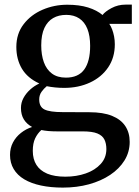

<svg xmlns="http://www.w3.org/2000/svg" viewBox="-20 -574 616 852"><path d="M259 258.5Q205 258.5 161.8 249.2Q118.5 240 87.8 221.8Q57 203.5 40.8 176.2Q24.5 149 24.5 113.5Q24.5 83 37.5 58.2Q50.5 33.5 73 15.8Q95.5 -2 122.5 -10.5Q98.5 -23.5 85.8 -44.2Q73 -65 73 -95Q73 -118.5 84.2 -139.2Q95.5 -160 113.8 -176.5Q132 -193 154.5 -203.5Q102 -227.5 77.2 -269.2Q52.5 -311 52.5 -365.5Q52.5 -424.5 84.8 -466.5Q117 -508.5 168.8 -530.8Q220.5 -553 278.5 -553Q332 -553 371 -540.8Q410 -528.5 435 -507.5Q446.5 -523 475 -538.2Q503.5 -553.5 537.5 -553.5H565V-468H465Q472 -458 477.5 -443.8Q483 -429.5 486.2 -412.8Q489.5 -396 489.5 -377.5Q489.5 -318.5 460 -275Q430.5 -231.5 379.5 -207.8Q328.5 -184 265 -184Q244.5 -184 224.5 -186Q204.5 -188 187.5 -191.5Q174.5 -181 164.2 -166.5Q154 -152 154 -132.5Q154 -99.5 177.8 -88Q201.5 -76.5 257.5 -76.5L376.5 -76Q437.5 -76 477 -60Q516.5 -44 536 -14.5Q555.5 15 555.5 55.5Q555.5 100.5 532.5 137.8Q509.5 175 469 202Q428.5 229 374.8 243.8Q321 258.5 259 258.5ZM270 210Q319.5 210 360.8 195.5Q402 181 427 153.5Q452 126 452 87.5Q452 62.5 443.2 45Q434.5 27.5 412 18.2Q389.5 9 346.5 9H233Q212.5 9 195 7.5Q177.5 6 163.5 3Q146.5 18 136 40Q125.5 62 125.5 95.5Q125.5 132.5 141.8 158Q158 183.5 190 196.8Q222 210 270 210ZM272.5 -229.5Q327.5 -229.5 353.8 -265.5Q380 -301.5 380 -370.5Q380 -415 367.8 -445.8Q355.5 -476.5 331.8 -492.2Q308 -508 274 -508Q240.5 -508 215.8 -493.8Q191 -479.5 177 -449.8Q163 -420 163 -372.5Q163 -330.5 174.5 -298.2Q186 -266 210.2 -247.8Q234.5 -229.5 272.5 -229.5Z"/></svg>

Font: Merriweather 60pt Medium
Style: Regular
Weight: 500
Version: Version 2.100